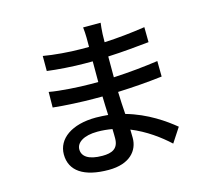

<svg xmlns="http://www.w3.org/2000/svg" viewBox="-117 -937 1233 1122"><g transform="rotate(-15 500.0 -375.5)"><path d="M490 -123C490 -59 449 -43 393 -43C308 -43 271 -72 271 -114C271 -155 316 -187 400 -187C431 -187 460 -184 489 -179C490 -156 490 -137 490 -123ZM867 -92C810 -139 712 -209 584 -245C581 -288 578 -335 577 -380C672 -384 754 -390 846 -401L845 -495C760 -483 673 -474 575 -469V-595C669 -599 752 -608 824 -615L823 -706C736 -693 659 -685 576 -681C576 -701 577 -719 577 -730C578 -757 581 -779 583 -797H477C479 -781 481 -752 481 -734V-678H430C366 -678 267 -686 206 -697V-606C264 -598 365 -591 431 -591C448 -591 464 -591 480 -591V-466C463 -466 446 -466 429 -466C369 -466 247 -473 185 -485L184 -391C253 -383 365 -378 428 -378H482C483 -342 484 -302 486 -265C462 -267 438 -269 413 -269C265 -269 176 -203 176 -109C176 -9 257 46 407 46C536 46 590 -23 590 -98C590 -112 589 -129 589 -149C678 -113 754 -57 810 -5Z"/></g></svg>

Font: Source Han Sans KR Medium
Style: Regular
Weight: 500
Designer: Ryoko NISHIZUKA (kana & ideographs); Paul D. Hunt (Latin, Greek & Cyrillic); Wenlong ZHANG (bopomofo); Sandoll Communica
Foundry: Adobe Systems Incorporated
Version: Version 1.001;PS 1.001;hotconv 1.0.78;makeotf.lib2.5.61930